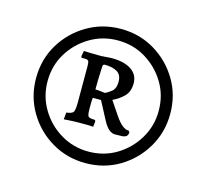

<svg xmlns="http://www.w3.org/2000/svg" viewBox="-69 -789 607 564"><g transform="rotate(15 234.0 -507.0)"><path d="M234 -303Q178 -303 131.5 -330.5Q85 -358 57.5 -404.5Q30 -451 30 -507Q30 -564 57.5 -610Q85 -656 131.5 -683.5Q178 -711 234 -711Q291 -711 337 -683.5Q383 -656 410.5 -610Q438 -564 438 -507Q438 -451 410.5 -404.5Q383 -358 337 -330.5Q291 -303 234 -303ZM234 -338Q281 -338 319 -361Q357 -384 380 -422.5Q403 -461 403 -507Q403 -554 380 -592Q357 -630 319 -653Q281 -676 234 -676Q188 -676 149.5 -653Q111 -630 88 -592Q65 -554 65 -507Q65 -461 88 -422.5Q111 -384 149.5 -361Q188 -338 234 -338ZM297 -407Q287 -407 278 -414.5Q269 -422 260 -439L231 -494H206Q205 -484 205 -476Q205 -468 205 -461Q205 -443 208 -438Q211 -433 229 -433Q230 -432 230 -431Q230 -430 231 -429L229 -412Q229 -412 224 -412.5Q219 -413 211.5 -413Q204 -413 197 -413H185Q172 -413 156 -412Q140 -411 140 -411L142 -432Q160 -434 163.5 -441Q167 -448 167 -470V-581Q167 -592 164.5 -595.5Q162 -599 155 -599Q152 -599 149.5 -599Q147 -599 144 -599L142 -603L145 -620Q145 -620 161.5 -619.5Q178 -619 188 -619H199Q209 -620 219.5 -620.5Q230 -621 230 -621Q268 -621 289.5 -606.5Q311 -592 311 -566Q311 -540 296 -525.5Q281 -511 263 -503L292 -460Q303 -444 313 -436Q323 -428 333 -428L336 -424Q336 -416 331.5 -412Q327 -408 318.5 -407.5Q310 -407 297 -407ZM236 -517Q244 -520 255.5 -529Q267 -538 267 -559Q267 -580 253 -588.5Q239 -597 215 -597Q209 -597 209 -589Q208 -572 207.5 -554.5Q207 -537 207 -520Q212 -520 220.5 -519Q229 -518 236 -517Z"/></g></svg>

Font: Alegreya
Style: Regular
Weight: 400
Designer: Juan Pablo del Peral
Foundry: Huerta Tipografica
Version: Version 2.009